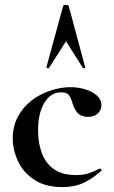

<svg xmlns="http://www.w3.org/2000/svg" viewBox="-20 -750 465 782"><path d="M234 12Q165 12 120 -17.5Q75 -47 53.5 -93Q32 -139 32 -186Q32 -236 53 -275Q74 -314 108.5 -340.5Q143 -367 185 -381Q227 -395 268 -395Q297 -395 326 -386.5Q355 -378 374 -361.5Q393 -345 393 -320Q393 -303 379 -288.5Q365 -274 338 -274Q313 -274 299 -287Q285 -300 277 -325Q270 -349 261.5 -361.5Q253 -374 229 -374Q186 -374 160.5 -331Q135 -288 135 -219Q135 -169 150 -127.5Q165 -86 199 -61.5Q233 -37 290 -37Q320 -37 340.5 -44Q361 -51 386 -63Q388 -65 391.5 -61Q395 -57 393 -55Q358 -23 321 -5.5Q284 12 234 12ZM327 -476Q329 -474 324 -472.5Q319 -471 317 -474L249 -582L180 -474Q179 -471 173.5 -472.5Q168 -474 169 -476L237 -725Q238 -730 248 -730Q258 -730 260 -725Z"/></svg>

Font: Cormorant Light
Style: Regular
Weight: 300
Designer: Christian Thalmann (Catharsis Fonts)
Foundry: Catharsis Fonts
Version: Version 4.000